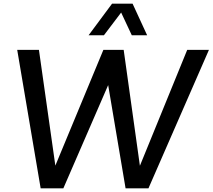

<svg xmlns="http://www.w3.org/2000/svg" viewBox="-20 -1020 1152 1040"><path d="M543 -829.1H460L586.9 -1000H698.2L776.9 -829.1H693.8L636.2 -952.1ZM1111.8 -750 784.2 0H660.2L565.9 -559.1L323.2 0H200.2L73.2 -750H190.9L279.8 -123L540 -750H649.9L737.8 -122.1L994.1 -750Z"/></svg>

Font: Oakes Grotesk
Style: Medium Italic
Weight: 500
Designer: Samuel Oakes
Foundry: Samuel Oakes
Version: Version 1.0 | wf-rip DC20170320